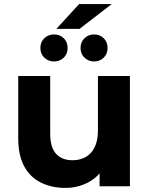

<svg xmlns="http://www.w3.org/2000/svg" viewBox="-20 -909 727 937"><path d="M299 8Q232 8 179.5 -18Q127 -44 98 -97.5Q69 -151 69 -234V-538H225V-257Q225 -190 253.5 -158.5Q282 -127 334 -127Q370 -127 398 -142.5Q426 -158 442 -190.5Q458 -223 458 -272V-538H614V0H466V-148L493 -105Q466 -49 413.5 -20.5Q361 8 299 8ZM439 -609Q412 -609 392.5 -627.5Q373 -646 373 -675Q373 -704 392.5 -722.5Q412 -741 439 -741Q467 -741 486 -722.5Q505 -704 505 -675Q505 -646 486 -627.5Q467 -609 439 -609ZM243 -609Q216 -609 196.5 -627.5Q177 -646 177 -675Q177 -704 196.5 -722.5Q216 -741 243 -741Q272 -741 291 -722.5Q310 -704 310 -675Q310 -646 291 -627.5Q272 -609 243 -609ZM255 -768 366 -889H525L368 -768Z"/></svg>

Font: Montserrat Thin
Style: Bold
Weight: 700
Version: Version 9.000